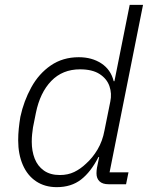

<svg xmlns="http://www.w3.org/2000/svg" viewBox="-20 -760 617 792"><path d="M500 0H428Q403 0 390.5 -12Q378 -24 378 -45Q378 -51 378.5 -56.5Q379 -62 380 -68L389 -112H386Q355 -51 314.5 -19.5Q274 12 214 12Q165 12 129 -12Q93 -36 74 -80Q55 -124 55 -181Q55 -206 57.5 -230Q60 -254 64 -278Q78 -343 109 -399.5Q140 -456 189.5 -490Q239 -524 305 -524Q359 -524 398 -498.5Q437 -473 449 -425H452L515 -740H570L432 -49H510ZM227 -38Q260 -38 286 -50.5Q312 -63 335 -85Q362 -109 382.5 -143.5Q403 -178 411 -222L435 -341Q442 -374 431.5 -404.5Q421 -435 391 -454.5Q361 -474 310 -474Q238 -474 191.5 -426Q145 -378 128 -294L116 -234Q114 -220 112.5 -206Q111 -192 111 -175Q111 -137 123 -106Q135 -75 161 -56.5Q187 -38 227 -38Z"/></svg>

Font: IBM Plex Sans Light
Style: Italic
Weight: 300
Italic angle: -11.31°
Designer: Mike Abbink, Paul van der Laan, Pieter van Rosmalen
Foundry: Bold Monday
Version: Version 3.201